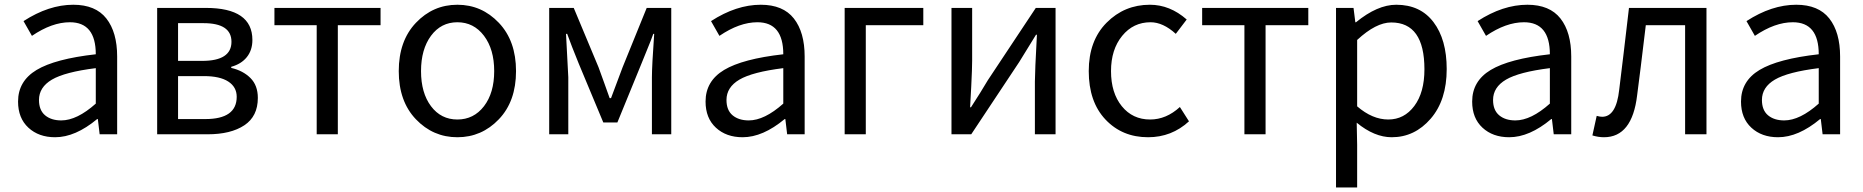

<svg xmlns="http://www.w3.org/2000/svg" viewBox="-20 -577 8007 825"><path d="M216.8 12.7Q146.5 12.7 102.1 -28.3Q57.6 -69.3 57.6 -140.6Q57.6 -228.5 137.2 -276.4Q216.8 -324.2 391.6 -343.8Q391.6 -481.4 280.3 -481.4Q203.1 -481.4 117.2 -422.9L81.1 -486.3Q189.5 -556.6 294.9 -556.6Q390.6 -556.6 437 -497.6Q483.4 -438.5 483.4 -334V0H408.2L400.4 -65.4H397.5Q303.7 12.7 216.8 12.7ZM243.2 -59.6Q310.5 -59.6 391.6 -131.8V-284.2Q258.8 -267.6 203.1 -234.9Q147.5 -202.1 147.5 -147.5Q147.5 -103.5 173.8 -81.5Q200.2 -59.6 243.2 -59.6Z M655.3 0V-543H864.3Q1064.5 -543 1064.5 -405.3Q1064.5 -361.3 1040.5 -331.5Q1016.6 -301.8 973.6 -290V-285.2Q1024.4 -273.4 1056.2 -241.7Q1087.9 -210 1087.9 -156.2Q1087.9 -77.1 1029.8 -38.6Q971.7 0 872.1 0ZM745.1 -315.4H848.6Q974.6 -315.4 974.6 -397.5Q974.6 -477.5 854.5 -477.5H745.1ZM745.1 -65.4H862.3Q997.1 -65.4 997.1 -161.1Q997.1 -203.1 960.9 -226.6Q924.8 -250 856.4 -250H745.1Z M1340.8 0V-468.8H1159.2V-543H1615.2V-468.8H1431.6V0Z M2123.5 -64.5Q2049.8 12.7 1945.3 12.7Q1840.8 12.7 1767.1 -64.5Q1693.4 -141.6 1693.4 -271.5Q1693.4 -401.4 1767.1 -479Q1840.8 -556.6 1945.3 -556.6Q2049.8 -556.6 2123.5 -479Q2197.3 -401.4 2197.3 -271.5Q2197.3 -141.6 2123.5 -64.5ZM1832 -120.6Q1875 -63.5 1945.3 -63.5Q2015.6 -63.5 2059.6 -120.6Q2103.5 -177.7 2103.5 -271.5Q2103.5 -365.2 2059.6 -423.3Q2015.6 -481.4 1945.3 -481.4Q1875 -481.4 1832 -423.3Q1789.1 -365.2 1789.1 -271.5Q1789.1 -177.7 1832 -120.6Z M2339.8 0V-543H2445.3L2551.8 -288.1Q2559.6 -266.6 2575.7 -222.2Q2591.8 -177.7 2599.6 -155.3H2605.5Q2653.3 -282.2 2655.3 -288.1L2758.8 -543H2864.3V0H2781.2V-245.1Q2781.2 -293 2791 -431.6H2787.1Q2778.3 -406.2 2759.3 -360.4Q2740.2 -314.5 2736.3 -303.7L2632.8 -50.8H2572.3L2466.8 -303.7Q2434.6 -382.8 2417 -431.6H2412.1Q2421.9 -246.1 2421.9 -245.1V0Z M3170.9 12.7Q3100.6 12.7 3056.2 -28.3Q3011.7 -69.3 3011.7 -140.6Q3011.7 -228.5 3091.3 -276.4Q3170.9 -324.2 3345.7 -343.8Q3345.7 -481.4 3234.4 -481.4Q3157.2 -481.4 3071.3 -422.9L3035.2 -486.3Q3143.6 -556.6 3249 -556.6Q3344.7 -556.6 3391.1 -497.6Q3437.5 -438.5 3437.5 -334V0H3362.3L3354.5 -65.4H3351.6Q3257.8 12.7 3170.9 12.7ZM3197.3 -59.6Q3264.6 -59.6 3345.7 -131.8V-284.2Q3212.9 -267.6 3157.2 -234.9Q3101.6 -202.1 3101.6 -147.5Q3101.6 -103.5 3127.9 -81.5Q3154.3 -59.6 3197.3 -59.6Z M3609.4 0V-543H3947.3V-468.8H3700.2V0Z M4068.4 0V-543H4157.2V-316.4Q4157.2 -283.2 4153.3 -205.6Q4149.4 -127.9 4148.4 -116.2H4152.3Q4195.3 -182.6 4224.6 -232.4L4430.7 -543H4515.6V0H4426.8V-226.6Q4426.8 -267.6 4435.5 -427.7H4431.6Q4379.9 -344.7 4359.4 -310.5L4153.3 0Z M4913.1 12.7Q4801.8 12.7 4730 -63.5Q4658.2 -139.6 4658.2 -271.5Q4658.2 -402.3 4734.9 -479.5Q4811.5 -556.6 4920.9 -556.6Q5006.8 -556.6 5079.1 -493.2L5032.2 -431.6Q4977.5 -481.4 4923.8 -481.4Q4849.6 -481.4 4801.8 -422.9Q4753.9 -364.3 4753.9 -271.5Q4753.9 -177.7 4800.3 -120.6Q4846.7 -63.5 4921.9 -63.5Q4991.2 -63.5 5049.8 -117.2L5088.9 -55.7Q5014.6 12.7 4913.1 12.7Z M5327.1 0V-468.8H5145.5V-543H5601.6V-468.8H5418V0Z M5720.7 228.5V-543H5795.9L5803.7 -481.4H5806.6Q5898.4 -556.6 5979.5 -556.6Q6083 -556.6 6139.6 -481.9Q6196.3 -407.2 6196.3 -280.3Q6196.3 -146.5 6127.4 -66.9Q6058.6 12.7 5960 12.7Q5885.7 12.7 5809.6 -49.8L5811.5 44.9V228.5ZM6100.6 -279.3Q6100.6 -480.5 5958 -480.5Q5892.6 -480.5 5811.5 -405.3V-120.1Q5877 -63.5 5945.3 -63.5Q6013.7 -63.5 6057.1 -121.6Q6100.6 -179.7 6100.6 -279.3Z M6464.8 12.7Q6394.5 12.7 6350.1 -28.3Q6305.7 -69.3 6305.7 -140.6Q6305.7 -228.5 6385.3 -276.4Q6464.8 -324.2 6639.6 -343.8Q6639.6 -481.4 6528.3 -481.4Q6451.2 -481.4 6365.2 -422.9L6329.1 -486.3Q6437.5 -556.6 6543 -556.6Q6638.7 -556.6 6685.1 -497.6Q6731.4 -438.5 6731.4 -334V0H6656.2L6648.4 -65.4H6645.5Q6551.8 12.7 6464.8 12.7ZM6491.2 -59.6Q6558.6 -59.6 6639.6 -131.8V-284.2Q6506.8 -267.6 6451.2 -234.9Q6395.5 -202.1 6395.5 -147.5Q6395.5 -103.5 6421.9 -81.5Q6448.2 -59.6 6491.2 -59.6Z M6872.1 12.7Q6847.7 12.7 6822.3 4.9L6840.8 -79.1Q6854.5 -75.2 6864.3 -75.2Q6924.8 -75.2 6937.5 -191.4Q6955.1 -333 6979.5 -543H7312.5V0H7220.7V-468.8H7051.8Q7026.4 -255.9 7014.6 -168Q6993.2 12.7 6872.1 12.7Z M7620.1 12.7Q7549.8 12.7 7505.4 -28.3Q7460.9 -69.3 7460.9 -140.6Q7460.9 -228.5 7540.5 -276.4Q7620.1 -324.2 7794.9 -343.8Q7794.9 -481.4 7683.6 -481.4Q7606.4 -481.4 7520.5 -422.9L7484.4 -486.3Q7592.8 -556.6 7698.2 -556.6Q7793.9 -556.6 7840.3 -497.6Q7886.7 -438.5 7886.7 -334V0H7811.5L7803.7 -65.4H7800.8Q7707 12.7 7620.1 12.7ZM7646.5 -59.6Q7713.9 -59.6 7794.9 -131.8V-284.2Q7662.1 -267.6 7606.4 -234.9Q7550.8 -202.1 7550.8 -147.5Q7550.8 -103.5 7577.1 -81.5Q7603.5 -59.6 7646.5 -59.6Z"/></svg>

Font: GenYoGothic TW TTF Regular
Style: Regular
Weight: 400
Version: Version 1.300